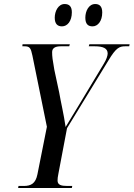

<svg xmlns="http://www.w3.org/2000/svg" viewBox="-20 -934 664 954"><path d="M440 -803C466 -803 488 -829 488 -872C488 -903 474 -914 453 -914C421 -914 404 -879 404 -846C404 -814 418 -803 440 -803ZM288 -803C315 -803 337 -829 337 -873C337 -903 323 -914 301 -914C270 -914 252 -879 252 -846C252 -814 267 -803 288 -803ZM70 0H337L339 -10H315C284 -10 266 -15 266 -37C266 -47 267 -55 270 -70L313 -297L519 -634C556 -696 573 -704 602 -704H622L624 -714H424L421 -704H451C492 -704 515 -694 515 -668C515 -658 509 -638 495 -616L377 -420C349 -373 326 -337 306 -303C297 -366 282 -428 274 -475L250 -587C241 -637 239 -654 239 -675C239 -696 256 -704 282 -704H324L327 -714H92L91 -704H101C128 -704 133 -696 141 -658L213 -304L166 -68C157 -22 134 -10 98 -10H72Z"/></svg>

Font: Noto Serif Display ExtraCondensed Medium
Style: Italic
Weight: 500
Width: 2
Italic angle: -12°
Designer: Monotype Design Team
Foundry: Monotype Imaging Inc.
Version: Version 2.009